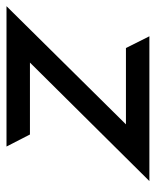

<svg xmlns="http://www.w3.org/2000/svg" viewBox="37 -528 491 606"><g transform="rotate(-90 283.0 -225.5)"><path d="M14 0H471L434 -74H193L566 -451H123L161 -377H388Z"/></g></svg>

Font: Charger Pro
Style: BdObl
Weight: 700
Designer: Jasper
Foundry: Cannot Into Space Fonts
Version: Version 1.09